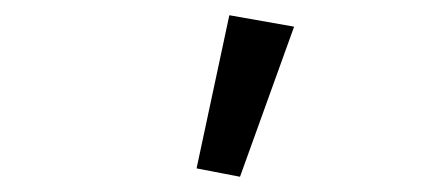

<svg xmlns="http://www.w3.org/2000/svg" viewBox="-20 -790 582 252"><path d="M238 -569 281 -770 366 -755 295 -558Z"/></svg>

Font: Pinyin1712
Style: Regular
Weight: 400
Version: Version 1